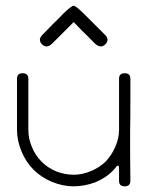

<svg xmlns="http://www.w3.org/2000/svg" viewBox="-20 -658 520 678"><path d="M40 -379.9Q40 -399.4 59.6 -399.4Q80.1 -399.4 80.1 -379.9Q80.1 -360.4 80.1 -299.8Q80.1 -240.2 80.1 -200.2Q80.1 -168 92.8 -138.7Q104.5 -109.4 127 -86.9Q148.4 -65.4 178.7 -52.7Q209 -41 240.2 -41Q270.5 -41 300.8 -53.7Q331.1 -66.4 352.5 -86.9Q374 -109.4 386.7 -138.7Q400.4 -168.9 400.4 -200.2Q400.4 -240.2 400.4 -299.8Q400.4 -359.4 400.4 -379.9Q400.4 -399.4 419.9 -399.4Q440.4 -399.4 440.4 -379.9Q440.4 -359.4 440.4 -299.8Q440.4 -240.2 439.5 -200.2Q439.5 -178.7 439.5 -109.4Q440.4 -40 440.4 -19.5Q440.4 0 419.9 0Q400.4 0 400.4 -19.5Q400.4 -40 400.4 -44.9Q400.4 -49.8 400.4 -59.6Q400.4 -80.1 391.6 -70.3Q382.8 -59.6 381.8 -58.6Q355.5 -30.3 317.4 -14.6Q278.3 0 240.2 0Q202.1 0 164.1 -15.6Q126 -31.2 98.6 -58.6Q71.3 -85.9 55.7 -124Q40 -162.1 40 -200.2Q40 -240.2 40 -299.8Q40 -360.4 40 -379.9ZM275.4 -610.4Q295.9 -589.8 312.5 -573.2Q330.1 -555.7 350.6 -535.2Q368.2 -517.6 351.6 -501Q335 -485.4 314.5 -504.9Q280.3 -540 269.5 -549.8Q259.8 -559.6 240.2 -580.1Q219.7 -559.6 210 -549.8Q200.2 -540 165 -504.9Q145.5 -485.4 128.9 -501Q112.3 -517.6 129.9 -535.2Q149.4 -555.7 167 -573.2Q184.6 -589.8 204.1 -610.4Q232.4 -637.7 240.2 -637.7Q247.1 -637.7 275.4 -610.4Z"/></svg>

Font: Demofont
Style: Regular
Weight: 400
Version: Version 1.0